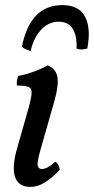

<svg xmlns="http://www.w3.org/2000/svg" viewBox="-20 -723 368 752"><path d="M100 9Q67 9 51 -9Q35 -27 34 -59.5Q33 -92 45 -135L86 -279Q101 -330 103.5 -353Q106 -376 92.5 -382Q79 -388 46 -388Q45 -399 46.5 -408.5Q48 -418 52 -426Q68 -428 90.5 -435Q113 -442 134 -451Q155 -460 167 -467Q198 -454 204.5 -423.5Q211 -393 194 -331L139 -138Q125 -89 127.5 -75Q130 -61 144 -61Q154 -61 167.5 -68Q181 -75 196 -90Q204 -85 208.5 -77Q213 -69 214 -58Q185 -27 156.5 -9Q128 9 100 9ZM224 -703Q289 -703 313 -658Q337 -613 322 -533Q312 -530 301 -529.5Q290 -529 280 -532Q282 -582 265 -610Q248 -638 210 -638Q170 -638 140.5 -606Q111 -574 100 -523Q90 -526 80.5 -530Q71 -534 66 -540Q81 -619 120.5 -661Q160 -703 224 -703Z"/></svg>

Font: Vollkorn
Style: Italic
Weight: 400
Italic angle: -11°
Designer: Friedrich Althausen
Foundry: Friedrich Althausen
Version: Version 5.001